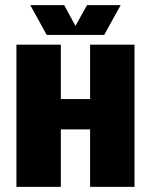

<svg xmlns="http://www.w3.org/2000/svg" viewBox="-20 -728 588 748"><path d="M331 0V-224H217V0H44V-554H217V-342H331V-554H504V0ZM98 -708H230L274 -627L319 -708H450L386 -592H162Z"/></svg>

Font: Tac One
Style: Regular
Weight: 400
Designer: Oluseyi Olusanya, David Udoh, Eyiyemi Adegbite, Mirko Velimirović
Version: Version 1.003; ttfautohint (v1.8.4.7-5d5b)